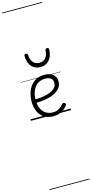

<svg xmlns="http://www.w3.org/2000/svg" viewBox="-317 -1471 1159 2432"><g transform="rotate(-15 263.0 -255.0)"><path d="M293 18Q219 18 169.5 -15Q120 -48 95.5 -104Q71 -160 71 -229Q71 -294 88 -347.5Q105 -401 136.5 -439.5Q168 -478 212 -498.5Q256 -519 311 -519Q365 -519 399 -502Q433 -485 450 -456.5Q467 -428 467 -393Q467 -355 450 -324.5Q433 -294 402 -271.5Q371 -249 328 -234Q285 -219 232 -211Q179 -203 120 -203V-249Q165 -248 207.5 -253.5Q250 -259 287 -269.5Q324 -280 352 -297Q380 -314 395.5 -337Q411 -360 411 -390Q411 -430 383.5 -450Q356 -470 307 -470Q272 -470 239.5 -456Q207 -442 181.5 -413.5Q156 -385 141 -342Q126 -299 126 -240Q126 -168 149 -122Q172 -76 210.5 -53.5Q249 -31 296 -31Q335 -31 360.5 -42Q386 -53 404.5 -70Q423 -87 439 -106Q448 -114 455.5 -113.5Q463 -113 472 -107Q480 -101 483 -93Q486 -85 479 -77Q463 -53 436.5 -31Q410 -9 374 4.5Q338 18 293 18ZM295 -626Q222 -626 178.5 -676Q135 -726 134 -816Q134 -826 139 -831.5Q144 -837 157 -837Q170 -837 175 -831.5Q180 -826 181 -816Q184 -753 213.5 -717.5Q243 -682 295 -682Q348 -682 377.5 -717.5Q407 -753 410 -816Q411 -826 416 -831.5Q421 -837 433 -837Q446 -837 451.5 -831.5Q457 -826 457 -816Q456 -757 435.5 -714.5Q415 -672 379 -649Q343 -626 295 -626ZM0 898H526V908H0ZM0 -20H526V0H0ZM0 -505H526V-500H0ZM0 -1418H526V-1408H0Z"/></g></svg>

Font: Playwrite FR Trad Guides
Style: Regular
Weight: 400
Designer: Veronika Burian, José Scaglione
Foundry: TypeTogether
Version: Version 1.003